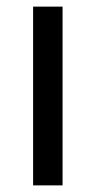

<svg xmlns="http://www.w3.org/2000/svg" viewBox="-20 -560 289 580"><path d="M169 0H80V-540H169Z"/></svg>

Font: CCSD_manrope Medium
Style: Regular
Weight: 500
Designer: Mikhail Sharanda
Foundry: Mikhail Sharanda
Version: Version 4.503